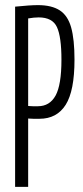

<svg xmlns="http://www.w3.org/2000/svg" viewBox="-20 -730 326 750"><path d="M39 0V-704Q68 -707 90.5 -708.5Q113 -710 128 -710Q182 -710 213.5 -689.5Q245 -669 258 -622.5Q271 -576 271 -497Q271 -375 236.5 -320.5Q202 -266 134 -266Q121 -266 110.5 -266Q100 -266 90 -267V0ZM90 -658V-316Q99 -315 108 -315Q117 -315 128 -315Q174 -315 197 -356.5Q220 -398 220 -497Q220 -586 202.5 -624Q185 -662 131 -662Q122 -662 111.5 -661Q101 -660 90 -658Z"/></svg>

Font: Georama ExtraCondensed Light
Style: Regular
Weight: 300
Width: 2
Designer: Jean-Baptiste Levee
Foundry: Production Type
Version: Version 1.000